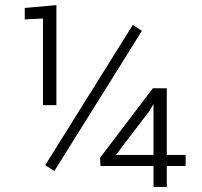

<svg xmlns="http://www.w3.org/2000/svg" viewBox="-20 -741 802 761"><path d="M203.6 -324.2H150.4V-667.5L78.1 -664.1V-709.5L203.6 -720.7ZM195.3 -63 159.2 -86.4 506.3 -642.1 542.5 -618.7ZM641.1 -127H715.8V-83H641.1V0H588.4V-83H378.4L376.5 -115.7L585.9 -391.1H641.1ZM439.5 -127H588.4V-325.7L586.9 -326.2L573.2 -302.7Z"/></svg>

Font: Roboto Web
Style: Light
Weight: 300
Designer: Google
Version: Version 1.200310; 2013